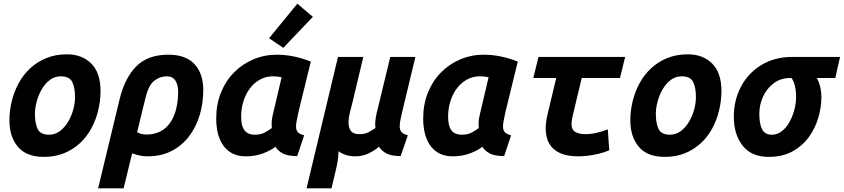

<svg xmlns="http://www.w3.org/2000/svg" viewBox="-20 -834 4566 1039"><path d="M217 15Q123 15 77 -39.5Q31 -94 31 -183Q31 -236 44 -288Q57 -340 82 -385.5Q107 -431 144.5 -465.5Q182 -500 231.5 -520Q281 -540 342 -540Q424 -540 474 -490Q524 -440 524 -342Q524 -289 511.5 -237Q499 -185 474.5 -139.5Q450 -94 413 -59.5Q376 -25 327 -5Q278 15 217 15ZM245 -105Q278 -105 304 -124.5Q330 -144 348.5 -175Q367 -206 376.5 -241.5Q386 -277 386 -308Q386 -360 371 -390.5Q356 -421 309 -421Q276 -421 250 -401.5Q224 -382 206 -351Q188 -320 178.5 -284.5Q169 -249 169 -218Q169 -166 184 -135.5Q199 -105 245 -105Z M511 185 628 -300Q655 -411 717 -474.5Q779 -538 891 -538Q986 -538 1033 -486.5Q1080 -435 1080 -347Q1080 -277 1061 -212.5Q1042 -148 1004 -97.5Q966 -47 909.5 -17.5Q853 12 778 12Q753 12 731 6.5Q709 1 695 -4L649 185ZM772 -106Q818 -106 851 -124.5Q884 -143 904.5 -175.5Q925 -208 934.5 -249.5Q944 -291 944 -337Q944 -375 929 -398Q914 -421 882 -421Q845 -421 814 -396.5Q783 -372 766 -299L722 -119Q727 -115 741.5 -110.5Q756 -106 772 -106Z M1309 12Q1260 12 1224.5 -11.5Q1189 -35 1169.5 -80.5Q1150 -126 1150 -193Q1150 -269 1175.5 -332.5Q1201 -396 1246.5 -442Q1292 -488 1351.5 -513Q1411 -538 1478 -538Q1523 -538 1568 -529Q1613 -520 1662 -501L1594 -223Q1590 -202 1586 -183Q1582 -164 1582 -150Q1582 -129 1592.5 -118Q1603 -107 1626 -102L1588 11Q1536 10 1510.5 -3.5Q1485 -17 1470 -40Q1448 -21 1405 -4.5Q1362 12 1309 12ZM1359 -105Q1391 -105 1413 -117Q1435 -129 1451 -141Q1450 -153 1450 -166Q1450 -179 1452 -191.5Q1454 -204 1457 -216L1504 -416Q1491 -419 1480 -420Q1469 -421 1457 -421Q1418 -421 1386 -403Q1354 -385 1331.5 -354.5Q1309 -324 1297 -285Q1285 -246 1285 -204Q1285 -165 1294.5 -143.5Q1304 -122 1320.5 -113.5Q1337 -105 1359 -105ZM1513 -575 1436 -627 1589 -814 1673 -743Z M1639 185 1809 -526H1946L1886 -274Q1879 -249 1872.5 -221.5Q1866 -194 1866 -171Q1866 -143 1879 -125.5Q1892 -108 1925 -108Q1956 -108 1976.5 -119.5Q1997 -131 2012 -141Q2009 -159 2011 -178.5Q2013 -198 2017 -216L2092 -526H2228L2155 -223Q2150 -202 2146.5 -183Q2143 -164 2143 -150Q2143 -129 2154 -118Q2165 -107 2187 -102L2148 11Q2097 10 2071.5 -3.5Q2046 -17 2031 -40Q2009 -21 1976 -4.5Q1943 12 1902 12Q1874 12 1850 4Q1826 -4 1812 -16Q1811 14 1807 38.5Q1803 63 1796 92L1774 185Z M2429 12Q2380 12 2344.5 -11.5Q2309 -35 2289.5 -80.5Q2270 -126 2270 -193Q2270 -269 2295.5 -332.5Q2321 -396 2366.5 -442Q2412 -488 2471.5 -513Q2531 -538 2598 -538Q2643 -538 2688 -529Q2733 -520 2782 -501L2714 -223Q2710 -202 2706 -183Q2702 -164 2702 -150Q2702 -129 2712.5 -118Q2723 -107 2746 -102L2708 11Q2656 10 2630.5 -3.5Q2605 -17 2590 -40Q2568 -21 2525 -4.5Q2482 12 2429 12ZM2479 -105Q2511 -105 2533 -117Q2555 -129 2571 -141Q2570 -153 2570 -166Q2570 -179 2572 -191.5Q2574 -204 2577 -216L2624 -416Q2611 -419 2600 -420Q2589 -421 2577 -421Q2538 -421 2506 -403Q2474 -385 2451.5 -354.5Q2429 -324 2417 -285Q2405 -246 2405 -204Q2405 -165 2414.5 -143.5Q2424 -122 2440.5 -113.5Q2457 -105 2479 -105Z M3109 12Q3050 12 3011 -5.5Q2972 -23 2952.5 -56.5Q2933 -90 2933 -139Q2933 -156 2935.5 -175Q2938 -194 2943 -215L2990 -412H2866L2894 -526H3363L3335 -412H3128L3079 -207Q3076 -194 3074.5 -183.5Q3073 -173 3073 -164Q3073 -130 3095 -119Q3117 -108 3146 -108Q3177 -108 3207.5 -115Q3238 -122 3269 -134L3277 -21Q3243 -6 3197 3Q3151 12 3109 12Z M3577 15Q3483 15 3437 -39.5Q3391 -94 3391 -183Q3391 -236 3404 -288Q3417 -340 3442 -385.5Q3467 -431 3504.5 -465.5Q3542 -500 3591.5 -520Q3641 -540 3702 -540Q3784 -540 3834 -490Q3884 -440 3884 -342Q3884 -289 3871.5 -237Q3859 -185 3834.5 -139.5Q3810 -94 3773 -59.5Q3736 -25 3687 -5Q3638 15 3577 15ZM3605 -105Q3638 -105 3664 -124.5Q3690 -144 3708.5 -175Q3727 -206 3736.5 -241.5Q3746 -277 3746 -308Q3746 -360 3731 -390.5Q3716 -421 3669 -421Q3636 -421 3610 -401.5Q3584 -382 3566 -351Q3548 -320 3538.5 -284.5Q3529 -249 3529 -218Q3529 -166 3544 -135.5Q3559 -105 3605 -105Z M4140 15Q4046 15 3998.5 -46Q3951 -107 3951 -202Q3951 -292 3990 -365.5Q4029 -439 4100.5 -482.5Q4172 -526 4269 -526H4526L4500 -412H4401Q4413 -388 4419 -362.5Q4425 -337 4425 -309Q4425 -255 4408.5 -198Q4392 -141 4357.5 -93Q4323 -45 4269 -15Q4215 15 4140 15ZM4157 -105Q4187 -105 4211.5 -124.5Q4236 -144 4253 -175Q4270 -206 4279 -241.5Q4288 -277 4288 -308Q4288 -343 4281.5 -369.5Q4275 -396 4263 -412H4257Q4205 -412 4167 -383.5Q4129 -355 4109 -310.5Q4089 -266 4089 -218Q4089 -166 4103.5 -135.5Q4118 -105 4157 -105Z"/></svg>

Font: Ubuntu Sans Mono
Style: Italic
Weight: 400
Italic angle: -13.5°
Monospace: yes
Designer: Dalton Maag Ltd
Foundry: Dalton Maag Ltd
Version: Version 1.006